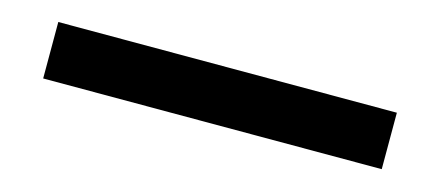

<svg xmlns="http://www.w3.org/2000/svg" viewBox="-26 -111 735 321"><g transform="rotate(15 342.0 49.0)"><path d="M634.8 0V97.7H48.8V0Z"/></g></svg>

Font: BabelStone Runic Norn
Style: Regular
Weight: 400
Designer: Andrew West
Foundry: BabelStone
Version: Version 3.002 March 14, 2022